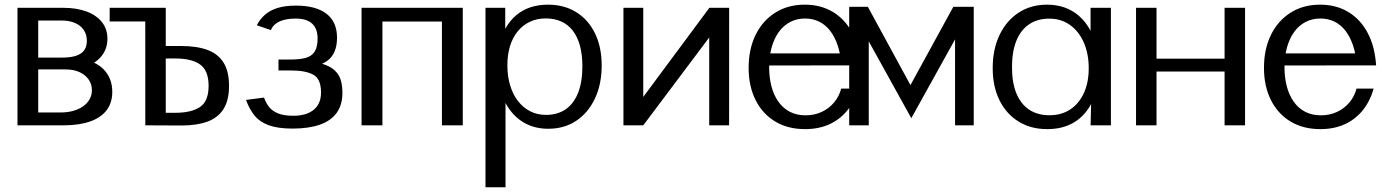

<svg xmlns="http://www.w3.org/2000/svg" viewBox="-20 -532 5900 815"><path d="M54.2 0V-498.8H249.1Q304.3 -498.8 346.4 -483.5Q388.5 -468.1 412.3 -438.7Q436 -409.3 436 -367.2Q436 -324 409.7 -292.3Q383.3 -260.7 333.7 -244.8L334 -280.2Q361.8 -275.1 384.3 -263.5Q406.8 -251.9 423 -234.3Q439.2 -216.6 447.9 -193.5Q456.6 -170.4 456.6 -142.2Q456.6 -95.5 432.3 -63.8Q407.9 -32.2 361.8 -16.1Q315.7 0 249.4 0ZM142.2 -4.2 80.2 -54.6H237.2Q266.9 -54.6 291.2 -61.5Q315.5 -68.3 333.1 -80.9Q350.7 -93.6 360.4 -110.9Q370.1 -128.2 370.1 -149.2Q370.1 -174.8 356.2 -194.6Q342.4 -214.4 317.4 -225.9Q292.4 -237.3 258.3 -237.3H118L142.2 -278.2ZM142.2 -246.2 123 -287.6H245.9Q277.8 -287.6 300.9 -294.6Q324 -301.6 336.3 -317.2Q348.6 -332.8 348.6 -358.8Q348.6 -385.7 335.4 -405Q322.2 -424.2 298.1 -434.6Q274.1 -444.9 241.4 -444.9H71L142.2 -492.1Z M596.8 0 596.6 -498.8H683.6V-307.3L633.1 -336.7H750Q816.2 -336.7 861.2 -319.8Q906.2 -303 929.2 -265.9Q952.2 -228.8 952.2 -167.5Q952.2 -106.5 928.9 -69.4Q905.5 -32.3 860.6 -15.8Q815.6 0.7 751 0.7ZM683.6 -7 606.8 -52.8 723.6 -53.2Q792 -53.2 828.8 -77.7Q865.5 -102.3 865.5 -167.5Q865.5 -231.7 830 -257.8Q794.5 -283.8 723.6 -283.8L652.5 -283.5L683.6 -329.1ZM445.5 -440.8V-498.8H681.9V-440.8Z M1222.2 13.8Q1159.5 13.8 1121 -0.3Q1082.5 -14.4 1060.5 -41.5Q1038.5 -68.6 1024.3 -107.9L1100.8 -117.8Q1109.1 -93.7 1123.4 -76.5Q1137.6 -59.3 1162.1 -50Q1186.5 -40.6 1224.8 -40.6Q1253.2 -40.6 1275.2 -47.2Q1297.2 -53.8 1312.3 -66.5Q1327.4 -79.3 1335.1 -97.6Q1342.7 -115.8 1342.7 -139.3Q1342.7 -197.1 1309.8 -215Q1276.8 -232.8 1217 -232.8H1162.1V-279.4H1215.5Q1251.5 -279.4 1276.7 -286Q1301.9 -292.7 1315 -312Q1328.1 -331.2 1328.1 -368.2Q1328.1 -394.8 1318.6 -413.8Q1309 -432.7 1288.4 -443Q1267.8 -453.2 1234.2 -453.2Q1214.8 -453.2 1198.1 -450.3Q1181.4 -447.4 1167.8 -441.5Q1154.2 -435.5 1144.6 -426.3Q1135 -417 1130.1 -404.2L1070 -424.7Q1083.5 -450.7 1104.8 -469.5Q1126 -488.2 1158.1 -498.2Q1190.3 -508.2 1236.2 -508.2Q1320.8 -508.2 1365.7 -473.8Q1410.6 -439.4 1410.6 -371.8Q1410.6 -302.7 1367.7 -272.9Q1324.9 -243.1 1229.7 -234.2L1298.1 -272.8Q1344.6 -265.2 1374.5 -250.9Q1404.4 -236.5 1419 -209.9Q1433.5 -183.3 1433.5 -138.3Q1433.5 -86.6 1408.9 -52.7Q1384.3 -18.9 1337.2 -2.6Q1290 13.8 1222.2 13.8Z M1514.7 0V-498.8H1944.4V0H1855.9V-440.6H1603.3V0Z M2040.8 263V-498.8H2124.6V-314.4L2096.8 -334.3Q2117.4 -421.9 2170.8 -467Q2224.1 -512.2 2306.3 -512.2Q2375.1 -512.2 2426.4 -480.1Q2477.7 -448.1 2505.8 -390.1Q2534 -332 2534 -254.2Q2534 -174.6 2505.5 -114Q2477 -53.4 2426.2 -19.4Q2375.3 14.6 2307.5 14.6Q2254 14.6 2211.7 -7.3Q2169.3 -29.3 2140.3 -71.1Q2111.3 -112.8 2097.8 -173L2125.8 -193.1V263ZM2297.5 -44.3Q2346.5 -44.3 2381 -68Q2415.5 -91.8 2433.8 -137.8Q2452.1 -183.8 2452.1 -250.2Q2452.1 -300.1 2441.7 -338.1Q2431.4 -376.1 2411.5 -401.8Q2391.6 -427.6 2362.6 -440.7Q2333.7 -453.8 2296.3 -453.8Q2259.2 -453.8 2229.2 -439.6Q2199.3 -425.5 2177.8 -399.3Q2156.3 -373.1 2145 -336.5Q2133.7 -300 2133.7 -254.8Q2133.7 -208.2 2145.4 -169.6Q2157.1 -130.9 2178.9 -102.9Q2200.6 -74.9 2230.7 -59.6Q2260.7 -44.3 2297.5 -44.3Z M2626.4 0V-498.8H2710.5V-78.4L2678.1 -76.9L2991.1 -498.8H3075.1L3074.9 0H2990.5V-404.6L3028.1 -423L2710.5 0Z M3397.2 16.1Q3323.9 16.1 3270.2 -16.4Q3216.4 -49 3187.1 -107.7Q3157.8 -166.4 3157.8 -244.1Q3157.8 -323.7 3187.5 -384.1Q3217.3 -444.5 3270.9 -478.3Q3324.6 -512.2 3396.2 -512.2Q3464.4 -512.2 3515.8 -481.1Q3567.3 -450.1 3597.9 -392.5Q3628.5 -335 3633.8 -254.4H3551.8Q3548.3 -301.9 3535.9 -338.9Q3523.5 -375.9 3503.6 -401.5Q3483.8 -427 3457 -440.2Q3430.1 -453.4 3397.2 -453.4Q3362.1 -453.4 3334 -438.6Q3305.9 -423.8 3286.1 -396.6Q3266.3 -369.3 3255.6 -331.2Q3244.9 -293 3244.9 -246.5Q3244.9 -202.5 3254.8 -165Q3264.7 -127.6 3284.2 -100.2Q3303.6 -72.8 3332.5 -57.6Q3361.4 -42.5 3399.2 -42.5Q3437.1 -42.5 3468.2 -57.1Q3499.3 -71.7 3520.7 -97.3Q3542.1 -123 3550.7 -156H3623.4Q3607.9 -101.5 3576.5 -63.1Q3545.1 -24.6 3499.9 -4.2Q3454.7 16.1 3397.2 16.1ZM3224.6 -254.1 3213.2 -305.4H3611.4L3612.6 -254.4Z M3584.7 0V-503H3663.9L3862.8 -137.6L3826.4 -137.4L4026.6 -503H4113.3V0H4034V-431.3L4074.6 -438L3848.3 -30.3L3625.2 -433.2L3667.7 -431.8V0Z M4425.1 16.1Q4355.1 16.1 4303.2 -16.3Q4251.2 -48.6 4222.5 -106.7Q4193.8 -164.8 4193.8 -242.7Q4193.8 -322.6 4222.8 -383.4Q4251.9 -444.2 4303.7 -478.2Q4355.6 -512.2 4423.9 -512.2Q4506.2 -512.2 4561.1 -463.6Q4616.1 -415.1 4636.8 -324.4L4609.2 -304.5V-498.8H4695.6V0H4609.4L4613.7 -184.9L4637.2 -161.2Q4623.6 -103.1 4594.6 -63.6Q4565.6 -24.1 4523.1 -4Q4480.5 16.1 4425.1 16.1ZM4435 -42.8Q4485.9 -42.8 4523.4 -67.8Q4560.8 -92.7 4581.1 -137.6Q4601.4 -182.5 4601.4 -242Q4601.4 -304.3 4580.4 -351.8Q4559.4 -399.4 4521.8 -426.1Q4484.1 -452.9 4433.8 -452.9Q4384.1 -452.9 4348.6 -429Q4313.1 -405.1 4294.4 -359.3Q4275.7 -313.4 4275.7 -247Q4275.7 -180.8 4294.5 -135.3Q4313.3 -89.8 4348.9 -66.3Q4384.4 -42.8 4435 -42.8Z M4802.2 0V-498.8H4889.2V-229.6L4811.1 -282.9H5251.9L5178.1 -229.6V-498.8H5265V0H5178.1V-281.4L5251.9 -228.5H4811.1L4889.2 -281.4V0Z M5584.7 16.1Q5511.4 16.1 5457.7 -16.4Q5403.9 -49 5374.6 -107.7Q5345.3 -166.4 5345.3 -244.1Q5345.3 -323.7 5375 -384.1Q5404.8 -444.5 5458.4 -478.3Q5512.1 -512.2 5583.7 -512.2Q5651.9 -512.2 5703.3 -481.1Q5754.8 -450.1 5785.4 -392.5Q5816 -335 5821.3 -254.4H5739.3Q5735.8 -301.9 5723.4 -338.9Q5711 -375.9 5691.1 -401.5Q5671.3 -427 5644.5 -440.2Q5617.6 -453.4 5584.7 -453.4Q5549.6 -453.4 5521.5 -438.6Q5493.4 -423.8 5473.6 -396.6Q5453.8 -369.3 5443.1 -331.2Q5432.4 -293 5432.4 -246.5Q5432.4 -202.5 5442.3 -165Q5452.2 -127.6 5471.7 -100.2Q5491.1 -72.8 5520 -57.6Q5548.9 -42.5 5586.7 -42.5Q5624.6 -42.5 5655.7 -57.1Q5686.8 -71.7 5708.2 -97.3Q5729.6 -123 5738.2 -156H5810.9Q5795.4 -101.5 5764 -63.1Q5732.6 -24.6 5687.4 -4.2Q5642.2 16.1 5584.7 16.1ZM5412.1 -254.1 5400.7 -305.4H5798.9L5800.1 -254.4Z"/></svg>

Font: Russolo 10pt ExtraLight
Style: Regular
Weight: 200
Designer: Micah Stupak-Hahn
Version: Version 1.000